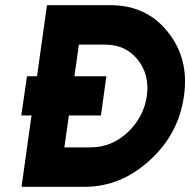

<svg xmlns="http://www.w3.org/2000/svg" viewBox="-20 -720 733 740"><path d="M385 -548Q464 -548 510 -491Q557 -433 546 -350Q534 -268 471 -209Q409 -152 329 -152H228L284 -548ZM406 -700H161L63 0H307Q445 0 557 -102Q613 -153 646 -215Q679 -277 689 -350Q710 -494 626 -598Q544 -700 406 -700ZM62 -275H369L390 -426H84Z"/></svg>

Font: Unageo
Style: ExtraBold-Italic
Weight: 800
Designer: Richard Sepsi
Foundry: Richard Sepsi
Version: Version 2.000